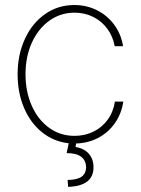

<svg xmlns="http://www.w3.org/2000/svg" viewBox="-20 -558 558 761"><path d="M274.4 -538.1Q322.8 -538.1 364 -517.6Q405.3 -497.1 432.6 -460Q460 -422.9 467.8 -375H434.6Q427.7 -413.6 405.5 -443.8Q383.3 -474.1 349.4 -491Q315.4 -507.8 275.4 -507.8Q220.2 -507.8 176 -476.3Q131.8 -444.8 106.4 -389.2Q81.1 -333.5 81.1 -263.7Q81.1 -195.3 105.7 -139.4Q130.4 -83.5 174.6 -51.5Q218.8 -19.5 275.4 -19.5Q315.9 -19.5 350.1 -36.1Q384.3 -52.7 406.7 -83.5Q429.2 -114.3 435.5 -155.3H468.8Q461.4 -106.9 435.3 -69.8Q409.2 -32.7 369.4 -11.7Q329.6 9.3 281.7 10.7L279.3 24.4Q313.5 30.3 332 51.3Q350.6 72.3 350.6 105.5Q350.6 142.6 325 161.9Q299.3 181.2 250 182.6L248 155.3Q285.6 154.8 303 142.6Q320.3 130.4 321.3 105.5Q319.8 48.8 244.1 48.8L252.4 9.8Q192.9 3.4 146.7 -33.7Q100.6 -70.8 75.2 -130.6Q49.8 -190.4 49.8 -263.7Q49.8 -340.8 78.6 -403.6Q107.4 -466.3 158.7 -502.2Q210 -538.1 274.4 -538.1Z"/></svg>

Font: Pretendard Std Thin
Style: Regular
Weight: 100
Designer: Base glyphs from Inter by Rasmus Andersson; Hangeul glyphs from Noto Sans CJK(Source Han Sans) by Jang Soo-young and Kan
Foundry: Kil Hyung-jin
Version: Version 1.309